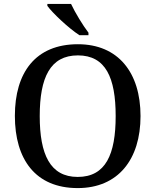

<svg xmlns="http://www.w3.org/2000/svg" viewBox="-20 -951 794 981"><path d="M386 -771H432V-784C403 -822 364 -886 343 -931H222V-921C247 -886 330 -807 386 -771ZM377 10C584 10 698 -137 698 -358C698 -580 584 -725 378 -725C161 -725 56 -580 56 -359C56 -137 161 10 377 10ZM377 -47C236 -47 183 -162 183 -358C183 -554 236 -668 378 -668C520 -668 571 -554 571 -358C571 -162 520 -47 377 -47Z"/></svg>

Font: Noto Serif Malayalam Medium
Style: Regular
Weight: 500
Designer: Indian type Foundry, Jelle Bosma, Monotype Design Team
Foundry: Monotype Imaging Inc.
Version: Version 2.104